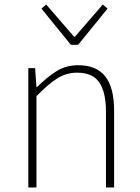

<svg xmlns="http://www.w3.org/2000/svg" viewBox="-20 -828 620 848"><path d="M105 0V-527H135L141 -443H143Q184 -484 227 -512Q270 -540 325 -540Q406 -540 445 -490.5Q484 -441 484 -339V0H448V-334Q448 -421 418.5 -464Q389 -507 321 -507Q272 -507 231.5 -481Q191 -455 141 -403V0ZM293 -630 163 -790 184 -808 307 -666H311L434 -808L455 -790L325 -630Z"/></svg>

Font: Noto Sans TC
Style: Regular
Weight: 100
Designer: Ryoko NISHIZUKA 西塚涼子 (kana, bopomofo & ideographs); Paul D. Hunt (Latin, Greek & Cyrillic); Sandoll Communications 산돌커뮤니
Foundry: Adobe
Version: Version 2.004;hotconv 1.0.118;makeotfexe 2.5.65603